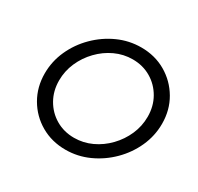

<svg xmlns="http://www.w3.org/2000/svg" viewBox="-141 -806 1017 986"><g transform="rotate(30 368.0 -313.0)"><path d="M355.6 12.5Q274.3 12.5 209 -25.3Q143.8 -63.2 105.9 -128.5Q68.1 -193.8 68.1 -274.3Q68.1 -345.8 97.6 -411.1Q127.1 -476.4 178.5 -527.4Q229.9 -578.5 295.1 -608Q360.4 -637.5 431.9 -637.5Q513.2 -637.5 578.1 -599.7Q643.1 -561.8 681.2 -496.9Q719.4 -431.9 719.4 -350.7Q719.4 -279.2 689.9 -213.9Q660.4 -148.6 609 -97.6Q557.6 -46.5 492.4 -17Q427.1 12.5 355.6 12.5ZM363.2 -62.5Q417.4 -62.5 466.7 -85.4Q516 -108.3 554.5 -148.3Q593.1 -188.2 615.3 -238.9Q637.5 -289.6 637.5 -345.1Q637.5 -406.9 609.4 -456.2Q581.2 -505.6 533 -534Q484.7 -562.5 424.3 -562.5Q370.1 -562.5 320.8 -539.6Q271.5 -516.7 233 -476.7Q194.4 -436.8 172.2 -386.1Q150 -335.4 150 -279.9Q150 -218.1 178.1 -168.8Q206.2 -119.4 254.5 -91Q302.8 -62.5 363.2 -62.5Z"/></g></svg>

Font: Afacad
Style: Italic
Weight: 400
Italic angle: -14°
Designer: Kristian Moeller
Foundry: Dicotype
Version: Version 1.000